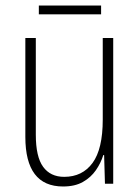

<svg xmlns="http://www.w3.org/2000/svg" viewBox="-20 -667 507 697"><path d="M391 -529V0H361L358 -104H355Q346 -75 328 -49Q310 -23 281 -6.5Q252 10 209 10Q72 10 72 -170V-529H110V-178Q110 -98 136.5 -61.5Q163 -25 213 -25Q279 -25 316 -75.5Q353 -126 353 -233V-529ZM347 -647V-615H121V-647Z"/></svg>

Font: Noto Sans Khmer UI Condensed ExtraLight
Style: Regular
Weight: 200
Width: 3
Designer: Danh Hong and the Monotype Design Team
Foundry: Monotype Imaging Inc.
Version: Version 2.002; ttfautohint (v1.8.4.7-5d5b)